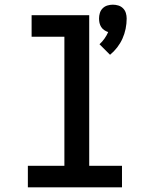

<svg xmlns="http://www.w3.org/2000/svg" viewBox="-20 -800 640 820"><path d="M450 -566 405 -611Q417 -622 426.5 -635.5Q436 -649 442 -663Q433 -666 425 -671.5Q417 -677 412 -685Q407 -693 405 -702Q403 -711 403 -721Q403 -733 406.5 -744.5Q410 -756 418.5 -764.5Q427 -773 438.5 -776.5Q450 -780 462 -780Q474 -780 485.5 -776.5Q497 -773 505.5 -764.5Q514 -756 517.5 -744.5Q521 -733 521 -721Q521 -699 516.5 -677Q512 -655 503 -635Q494 -615 480.5 -597.5Q467 -580 450 -566ZM99 0V-92H255V-643H115V-735H361V-92H501V0Z"/></svg>

Font: Iosevka Curly Slab SmBdEx
Style: Regular
Weight: 600
Width: 7
Monospace: yes
Designer: Belleve Invis
Foundry: Belleve Invis
Version: Version 11.1.0; ttfautohint (v1.8.3)